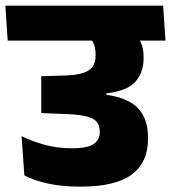

<svg xmlns="http://www.w3.org/2000/svg" viewBox="-44 -664 622 698"><path d="M-16 -516.5H557.5L549 -643.5H-24.5ZM444 -542H266.5Q287 -526 295.2 -508.5Q303.5 -491 303.5 -466.5V-462Q303.5 -443.5 297.8 -430.5Q292 -417.5 279.2 -408.8Q266.5 -400 245 -395.2Q223.5 -390.5 192 -389.5L106 -387V-253L195 -249.5Q247.5 -247.5 274 -239.8Q300.5 -232 309.5 -218.8Q318.5 -205.5 318.5 -187V-183Q318.5 -156.5 297.2 -140.8Q276 -125 216.5 -125Q166.5 -125 120.8 -137Q75 -149 34.5 -169L44.5 -26.5Q80.5 -7.5 131.2 3.5Q182 14.5 249 14.5Q376 14.5 435 -29.5Q494 -73.5 494 -157V-166Q494 -230.5 459.2 -269Q424.5 -307.5 342.5 -319.5V-324.5Q420.5 -334 449.2 -368Q478 -402 478 -451.5V-457Q478 -484.5 470 -505Q462 -525.5 444 -542Z"/></svg>

Font: Anek Devanagari Medium ExtraBold
Style: Regular
Weight: 800
Version: Version 1.003